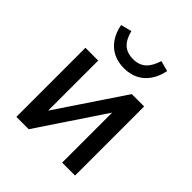

<svg xmlns="http://www.w3.org/2000/svg" viewBox="-197 -841 967 967"><g transform="rotate(45 286.0 -357.5)"><path d="M77 0V-492H168V-104H147L407 -492H495V0H403V-389H425L165 0ZM286 -556Q244 -556 210.5 -572.5Q177 -589 154.5 -621Q132 -653 123 -700L181 -715Q193 -667 218.5 -644Q244 -621 287 -621Q329 -621 354.5 -644Q380 -667 395 -715L451 -700Q441 -652 418 -620Q395 -588 362 -572Q329 -556 286 -556Z"/></g></svg>

Font: Nunito Sans 10pt SemiCondensed SemiBold
Style: Regular
Weight: 600
Width: 4
Designer: Vernon Adams
Foundry: Vernon Adams
Version: Version 3.101;gftools[0.9.27]